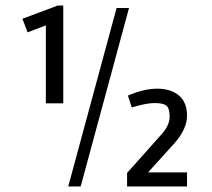

<svg xmlns="http://www.w3.org/2000/svg" viewBox="-20 -675 766 695"><path d="M272 0H227L402 -646H447ZM209 -655V-301H146V-583L80 -558L61 -607L189 -655ZM611 -156 516 -51H657V0H440V-49L564 -188Q594 -221 594 -252Q594 -283 582.5 -292.5Q571 -302 540 -302Q509 -302 457 -286L443 -329Q501 -354 549.5 -354Q598 -354 627.5 -329.5Q657 -305 657 -256.5Q657 -208 611 -156Z"/></svg>

Font: Strait
Style: Regular
Weight: 400
Width: 3
Designer: Eduardo Rodriguez Tunni
Foundry: Eduardo Rodriguez Tunni
Version: Version 1.001